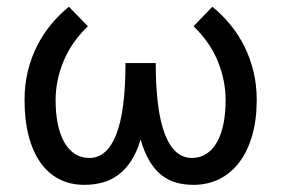

<svg xmlns="http://www.w3.org/2000/svg" viewBox="-20 -525 817 558"><path d="M432.6 -341.8Q432.6 -202.6 459.5 -134.3Q486.3 -65.9 537.6 -65.9Q561.5 -65.9 579.8 -77.9Q598.1 -89.8 610.6 -111.8Q623 -133.8 629.4 -164.8Q635.7 -195.8 635.7 -234.4Q635.7 -290.5 613.3 -346.2Q590.8 -401.9 542.5 -448.7L597.2 -505.4Q625.5 -482.4 649.2 -453.6Q672.9 -424.8 689.9 -390.9Q707 -356.9 716.6 -317.6Q726.1 -278.3 726.1 -234.4Q726.1 -176.8 712.9 -131.1Q699.7 -85.4 675.5 -53.5Q651.4 -21.5 617.4 -4.6Q583.5 12.2 542.5 12.2Q515.1 12.2 491.7 5.6Q468.3 -1 449 -16.4Q429.7 -31.7 414.6 -56.9Q399.4 -82 388.7 -119.6Q377.4 -82 360.8 -56.9Q344.2 -31.7 323.2 -16.4Q302.2 -1 277.3 5.6Q252.4 12.2 225.1 12.2Q184.1 12.2 151.6 -4.6Q119.1 -21.5 96.9 -53.5Q74.7 -85.4 63 -131.1Q51.3 -176.8 51.3 -234.4Q51.3 -278.3 60.8 -317.6Q70.3 -356.9 87.4 -390.9Q104.5 -424.8 128.2 -453.6Q151.9 -482.4 180.2 -505.4L235.4 -448.7Q187 -401.9 164.3 -346.2Q141.6 -290.5 141.6 -234.4Q141.6 -195.8 147.9 -164.8Q154.3 -133.8 166.7 -111.8Q179.2 -89.8 197.5 -77.9Q215.8 -65.9 239.7 -65.9Q291 -65.9 317.9 -134.3Q344.7 -202.6 344.7 -341.8Z"/></svg>

Font: Andika Compact
Style: Regular
Weight: 400
Designer: Victor Gaultney, Annie Olsen, Julie Remington, Don Collingsworth, Eric Hays, Becca Hirsbrunner
Foundry: SIL International
Version: Version 5.000 ; LnSpcTght